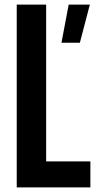

<svg xmlns="http://www.w3.org/2000/svg" viewBox="-20 -820 426 840"><path d="M53.2 0V-800H181.9V-113.8H375.4V0ZM248.9 -632.9 280.5 -800H373.1L329.4 -632.9Z"/></svg>

Font: Big Shoulders Text SC Thin
Style: Regular
Weight: 100
Designer: Patric King
Foundry: XO Type Co
Version: Version 2.002